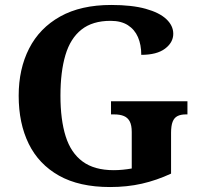

<svg xmlns="http://www.w3.org/2000/svg" viewBox="-20 -744 810 774"><path d="M423.6 10Q299.5 10 217.8 -36Q136.1 -82 95.7 -164.5Q55.3 -247 55.3 -358Q55.3 -466 97.4 -548.5Q139.5 -631 222.7 -677.5Q305.9 -724 428.5 -724Q511.7 -724 567.1 -708.6Q622.5 -693.3 650.5 -666.9Q678.5 -640.5 678.5 -607.9Q678.5 -573 645.4 -547.9Q612.3 -522.9 549.5 -522.9Q549.5 -563.7 536.1 -594.4Q522.8 -625 495.5 -642.5Q468.2 -660 425.6 -660Q352.8 -660 308.3 -624.6Q263.7 -589.3 243.7 -521.9Q223.7 -454.5 223.7 -358Q223.7 -261.5 244.7 -194.6Q265.7 -127.7 313 -92.9Q360.2 -58 438.5 -58Q457 -58 475.6 -59.9Q494.2 -61.7 511.1 -64.8V-211.9Q511.1 -239 503.1 -254.3Q495.1 -269.7 479.5 -276.2Q463.9 -282.8 440.2 -282.8H427.5V-335.8H735.6V-282.8H728.7Q708.5 -282.8 695.4 -276Q682.2 -269.3 675.9 -253.1Q669.6 -237 669.6 -207.9V-44.1Q611.4 -17.1 551.8 -3.5Q492.1 10 423.6 10Z"/></svg>

Font: Noto Serif Malayalam
Style: Regular
Weight: 400
Designer: Indian type Foundry, Jelle Bosma, Monotype Design Team
Foundry: Monotype Imaging Inc.
Version: Version 2.103